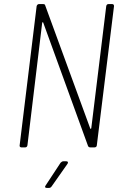

<svg xmlns="http://www.w3.org/2000/svg" viewBox="-20 -720 605 938"><path d="M510 -700H528Q537 -700 537 -690L453 -10Q453 -6 450 -3Q447 0 442 0H421Q413 0 410 -7L191 -610Q190 -612 188.5 -611.5Q187 -611 186 -608L114 -10Q112 0 103 0H84Q80 0 77.5 -3Q75 -6 76 -10L159 -690Q160 -694 163 -697Q166 -700 170 -700H191Q200 -700 201 -693L421 -92Q422 -90 423.5 -90.5Q425 -91 426 -94L499 -690Q501 -700 510 -700ZM203 186 276 75Q283 68 289 68H304Q310 68 311.5 71.5Q313 75 310 80L232 191Q227 198 220 198H208Q202 198 200.5 194.5Q199 191 203 186Z"/></svg>

Font: Barlow Semi Condensed ExLight
Style: Italic
Weight: 275
Width: 4
Italic angle: -7°
Designer: Jeremy Tribby
Foundry: Tribby Type
Version: Version 1.408